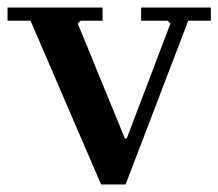

<svg xmlns="http://www.w3.org/2000/svg" viewBox="-30 -489 579 509"><path d="M344 -469H529V-434H469L303 0H238L51 -434H-10V-469H242V-434H184L176 -427L301 -122H306L422 -427L414 -434H344Z"/></svg>

Font: Brygada 1918 SemiBold
Style: Regular
Weight: 600
Designer: Mateusz Machalski | Borys Kosmynka | Przemek Hoffer
Foundry: NIEPODLEGLA 2018
Version: Version 3.006